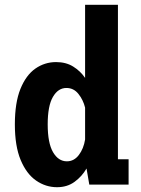

<svg xmlns="http://www.w3.org/2000/svg" viewBox="-20 -770 590 801"><path d="M218 11Q170.5 11 130.5 -16.8Q90.5 -44.5 66.2 -102.5Q42 -160.5 42 -251Q42 -341.5 65.2 -399Q88.5 -456.5 127.5 -483.8Q166.5 -511 214 -511Q255.5 -511 285.5 -492.2Q315.5 -473.5 335 -445V-750H472V-105.5H516.5V0H352.5L341 -67Q322 -34 291.2 -11.5Q260.5 11 218 11ZM179 -251Q179 -173.5 201.2 -135.2Q223.5 -97 259 -97Q289 -97 309 -123.5Q329 -150 335 -188V-321Q327 -353.5 307.2 -378.2Q287.5 -403 257 -403Q222.5 -403 200.8 -365.8Q179 -328.5 179 -251Z"/></svg>

Font: Trispace SemiCondensed SemiBold
Style: Regular
Weight: 600
Width: 4
Designer: Tyler Finck
Foundry: Etcetera Type Company
Version: Version 1.210; ttfautohint (v1.8.3)